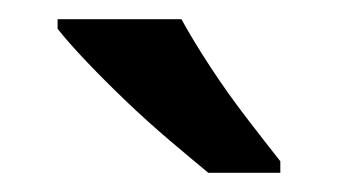

<svg xmlns="http://www.w3.org/2000/svg" viewBox="-20 -786 352 200"><path d="M169 -766Q181 -744 199 -716.5Q217 -689 237 -663Q257 -637 272 -618V-606H197Q180 -620 157 -639.5Q134 -659 111.5 -680.5Q89 -702 70 -722Q51 -742 40 -756V-766Z"/></svg>

Font: Noto Sans Oriya Medium
Style: Regular
Weight: 500
Version: Version 2.003